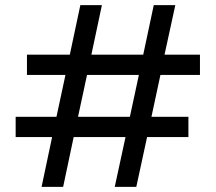

<svg xmlns="http://www.w3.org/2000/svg" viewBox="-20 -728 840 748"><path d="M142 0 183 -194H41V-273H200L235 -436H85V-515H252L293 -708H377L336 -515H538L579 -708H663L621 -515H759V-436H605L570 -273H714V-194H553L511 0H427L469 -194H267L226 0ZM284 -273H486L521 -436H319Z"/></svg>

Font: HostGroteskRegular
Style: Regular
Weight: 400
Designer: Doukan Karapınar based on Poppins by Indian Type Foundry, Jonny Pinhorn
Foundry: Element Type
Version: Version 1.001; ttfautohint (v1.8.4.7-5d5b)